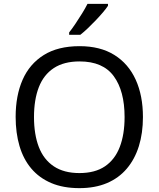

<svg xmlns="http://www.w3.org/2000/svg" viewBox="-20 -964 821 994"><path d="M720 -358Q720 -275 699 -207.5Q678 -140 636.5 -91Q595 -42 533.5 -16Q472 10 391 10Q307 10 245 -16.5Q183 -43 142 -91.5Q101 -140 81 -208Q61 -276 61 -359Q61 -469 97 -551Q133 -633 206.5 -679Q280 -725 392 -725Q499 -725 572 -679.5Q645 -634 682.5 -551.5Q720 -469 720 -358ZM156 -358Q156 -268 181 -203Q206 -138 258.5 -103Q311 -68 391 -68Q472 -68 523.5 -103Q575 -138 600 -203Q625 -268 625 -358Q625 -493 569 -569.5Q513 -646 392 -646Q311 -646 258.5 -611.5Q206 -577 181 -512.5Q156 -448 156 -358ZM539 -934Q530 -920 513 -900Q496 -880 475.5 -858.5Q455 -837 434.5 -817.5Q414 -798 396 -784H338V-796Q353 -815 370.5 -841Q388 -867 405 -894.5Q422 -922 433 -944H539Z"/></svg>

Font: Noto Sans Tamil
Style: Regular
Weight: 400
Designer: Jelle Bosma - Monotype Design Team
Foundry: Monotype Imaging Inc.
Version: Version 2.003